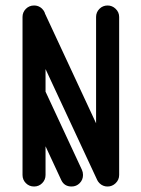

<svg xmlns="http://www.w3.org/2000/svg" viewBox="-20 -679 515 699"><path d="M62 -617.2Q62 -634.5 74.2 -646.8Q86.5 -659 104 -659Q121.5 -659 133.6 -646.8Q145.8 -634.5 145.8 -617.2V-42Q145.8 -24.5 133.6 -12.2Q121.5 0 104 0Q86.5 0 74.2 -12.2Q62 -24.5 62 -42ZM278.2 -60.8Q282.2 -52.2 282.2 -42Q282.2 -24.5 270.1 -12.2Q258 0 240.5 0Q214.2 0 203.2 -23L67.5 -314.8Q65.2 -318.8 64.4 -323.5Q63.5 -328.2 63.5 -333.8Q63.5 -350.2 75.8 -362.9Q88 -375.5 105.5 -375.5Q131.8 -375.5 142.8 -351.8ZM329.8 -617.2Q329.8 -634.5 342 -646.8Q354.2 -659 371.8 -659Q388.5 -659 401.1 -646.8Q413.8 -634.5 413.8 -617.2V-42Q413.8 -24.5 401.1 -12.2Q388.5 0 371.8 0Q354.2 0 342 -12.2Q329.8 -24.5 329.8 -42ZM409 -60Q411.2 -56.2 412.5 -51.4Q413.8 -46.5 413.8 -42Q413.8 -24.5 401.1 -12.2Q388.5 0 371.8 0Q359 0 349 -6.8Q339 -13.5 333.8 -23.8L66 -599Q63.8 -603.8 62.9 -608.1Q62 -612.5 62 -617.2Q62 -634.5 74.2 -646.8Q86.5 -659 104 -659Q116.5 -659 126.5 -652.6Q136.5 -646.2 141.2 -635.2Z"/></svg>

Font: Libertine-Super Thin
Style: Regular
Weight: 100
Designer: Bastien Sozeau
Foundry: NBR — Bastien Sozeau
Version: Version 2.003;gftools[0.9.33]